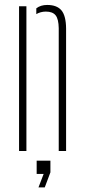

<svg xmlns="http://www.w3.org/2000/svg" viewBox="-20 -626 351 796"><path d="M59 0V-600H89.5V0ZM223.5 0V-509Q223 -546.5 210.8 -562.2Q198.5 -578 170 -578Q159 -578 149 -575.2Q139 -572.5 130.5 -567.5V-591.5Q139.5 -598.5 150.8 -602Q162 -605.5 175.5 -605.5Q216 -605.5 234.8 -583Q253.5 -560.5 254 -508V0ZM139.5 151 161 95H132V40H189V88.5L165.5 151Z"/></svg>

Font: Big Shoulders Stencil Display Thin ExtraLight
Style: Regular
Weight: 250
Version: Version 2.001